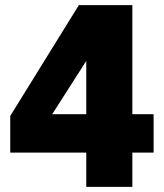

<svg xmlns="http://www.w3.org/2000/svg" viewBox="-20 -730 640 750"><path d="M317 0V-134H20V-277L288 -710H497V-284H580V-134H497V0ZM184 -284H317V-492Z"/></svg>

Font: Geist Mono UltraBlack
Style: Regular
Weight: 900
Monospace: yes
Designer: Basement.studio, Andrés Briganti, Mateo Zaragoza
Foundry: Basement.studio, Vercel, Andrés Briganti, Guido Ferreyra, Mateo Zaragoza
Version: Version 1.400; ttfautohint (v1.8.4.7-5d5b)